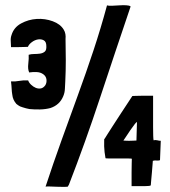

<svg xmlns="http://www.w3.org/2000/svg" viewBox="-20 -730 666 750"><path d="M490 -704V-705Q485 -709 472 -709.5Q459 -710 444.5 -709Q430 -708 417 -707.5Q404 -707 398 -709Q374 -620 345 -532.5Q316 -445 284 -357.5Q252 -270 220 -181Q188 -92 158 -1Q162 -2 175 -1.5Q188 -1 202 -0.5Q216 0 228.5 0Q241 0 245 -1L247 -5Q248 -7 249 -8Q313 -173 371.5 -350Q430 -527 490 -704ZM580 -182Q579 -185 578.5 -199.5Q578 -214 578 -233Q578 -252 578 -273.5Q578 -295 578 -313.5Q578 -332 578 -344Q578 -356 578 -356H577Q573 -356 561 -356Q549 -356 535.5 -356Q522 -356 510.5 -355.5Q499 -355 497 -355Q470 -314 451 -285Q432 -256 419.5 -236.5Q407 -217 400 -206Q393 -195 390 -190Q388 -187 387 -186V-185Q386 -156 388.5 -136Q391 -116 392 -113V-112Q393 -111 408 -111Q423 -111 441.5 -111Q460 -111 476 -111Q492 -111 495 -110Q495 -108 494.5 -91.5Q494 -75 494 -55.5Q494 -36 494 -20Q494 -4 494 -3Q529 -3 547.5 -3Q566 -3 569 -6Q569 -9 570.5 -24.5Q572 -40 573.5 -57.5Q575 -75 576 -88.5Q577 -102 577 -102H578Q585 -104 591 -103Q597 -102 604 -104H605L608 -180Q602 -180 594.5 -182Q587 -184 580 -182ZM513 -181H512Q509 -181 500.5 -180.5Q492 -180 483.5 -180Q475 -180 468.5 -180.5Q462 -181 462 -181Q463 -182 471.5 -195Q480 -208 489.5 -222Q499 -236 507 -246Q515 -256 515 -252L513 -182ZM68 -311Q75 -309 81.5 -307Q88 -305 95 -304Q115 -302 136.5 -302.5Q158 -303 177 -308Q213 -320 227 -354Q233 -368 233.5 -383Q234 -398 235 -412Q237 -453 237 -494.5Q237 -536 236 -578Q237 -587 235.5 -596.5Q234 -606 229 -614Q216 -636 186 -647Q156 -658 123.5 -656Q91 -654 62.5 -638.5Q34 -623 25 -593Q21 -582 22 -569.5Q23 -557 23 -547V-546Q24 -546 33 -546Q42 -546 53 -546Q64 -546 74.5 -546.5Q85 -547 89 -547Q93 -557 104.5 -565.5Q116 -574 128.5 -576Q141 -578 151 -572.5Q161 -567 161 -550Q162 -534 154.5 -528Q147 -522 136 -520.5Q125 -519 113 -519Q101 -519 92 -516Q93 -502 90.5 -481Q88 -460 94 -447Q107 -449 122.5 -448.5Q138 -448 149 -440Q160 -432 161.5 -419.5Q163 -407 157 -397Q149 -386 139 -384.5Q129 -383 119.5 -387Q110 -391 101.5 -399Q93 -407 90 -416H89Q71 -417 55 -414Q39 -411 24 -412Q23 -412 23 -411Q25 -396 25.5 -383.5Q26 -371 28 -360Q30 -340 44 -324Q46 -323 51.5 -318.5Q57 -314 68 -311Z"/></svg>

Font: Londrina Solid
Style: Regular
Weight: 400
Designer: Marcelo Magalhaes
Foundry: Marcelo Magalhães
Version: Version 1.002